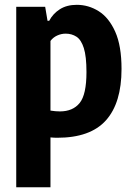

<svg xmlns="http://www.w3.org/2000/svg" viewBox="-20 -576 564 816"><path d="M49 220V-547H172L182 -487.5H189Q205 -518 234.5 -536.8Q264 -555.5 306.5 -555.5Q356.5 -555.5 399.8 -528.2Q443 -501 469.8 -441Q496.5 -381 496.5 -283Q496.5 -138.5 430.2 -64.5Q364 9.5 223 9.5Q210 9.5 194.5 8V220ZM234.5 -102.5Q289.5 -102.5 318.5 -138.2Q347.5 -174 347.5 -269.5Q347.5 -336.5 336.2 -371.8Q325 -407 305 -420Q285 -433 259 -433Q240.5 -433 223 -425Q205.5 -417 194.5 -402V-106Q216 -102.5 234.5 -102.5Z"/></svg>

Font: Encode Sans Condensed Condensed
Style: Bold
Weight: 700
Width: 3
Designer: Multiple Designers
Foundry: Impallari Type
Version: Version 3.000; ttfautohint (v1.8.3) -l 8 -r 50 -G 200 -x 14 